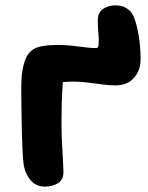

<svg xmlns="http://www.w3.org/2000/svg" viewBox="-20 -682 548 712"><path d="M146.6 10Q112.4 10 91.8 -15.8Q71.2 -41.6 67 -77.6Q65 -95.2 63.6 -123Q62.2 -150.8 61.3 -184.2Q60.4 -217.6 60 -250.7Q59.6 -283.8 59.2 -312.4Q58.8 -341 58.8 -360Q58.8 -422.6 74.5 -462.5Q90.2 -502.4 132.8 -510.2Q148.2 -513.2 163.9 -514.3Q179.6 -515.4 195 -515.4Q220.4 -515.4 246.5 -512.5Q272.6 -509.6 296.2 -506.6Q319.8 -503.6 337.6 -503.6Q344.8 -503.6 345.8 -519.1Q346.8 -534.6 345 -556.3Q343.2 -578 342.6 -598.1Q342 -618.2 346 -628.4Q352.6 -644.8 370 -653.5Q387.4 -662.2 408.8 -662.2Q432.8 -662.2 450.4 -650.7Q468 -639.2 474.6 -623Q479.6 -611.8 484.6 -594.5Q489.6 -577.2 493.4 -555.5Q497.2 -533.8 499.3 -509.9Q501.4 -486 501.4 -462.4Q501.4 -421.2 476.9 -393.3Q452.4 -365.4 408 -365.4Q387 -365.4 360.6 -368.7Q334.2 -372 306.5 -375.7Q278.8 -379.4 253 -379.4Q227 -379.4 211.1 -377.2Q195.2 -375 181 -370.9Q166.8 -366.8 143.2 -361.8L216.4 -420Q214.2 -394.8 212.1 -364.3Q210 -333.8 209 -299.3Q208 -264.8 208 -226Q208 -190 209.8 -154Q211.6 -118 213.4 -88.7Q215.2 -59.4 215.2 -42.8Q215.2 -15.6 195.3 -2.8Q175.4 10 146.6 10Z"/></svg>

Font: Shantell Sans Light
Style: Regular
Weight: 300
Designer: Stephen Nixon, Anya Danilova, Shantell Martin
Foundry: Arrow Type
Version: Version 1.011;[c5ecc13dd]